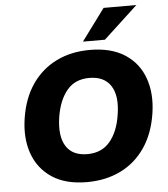

<svg xmlns="http://www.w3.org/2000/svg" viewBox="-62 -996 927 1062"><g transform="rotate(-5 402.0 -465.0)"><path d="M65 -371Q82 -481 135 -558Q188 -635 270 -675.5Q352 -716 456 -716Q575 -716 651 -666.5Q727 -617 757.5 -530.5Q788 -444 771 -335Q754 -225 701 -147.5Q648 -70 565.5 -29.5Q483 11 378 11Q260 11 184.5 -39Q109 -89 78.5 -175.5Q48 -262 65 -371ZM256 -361Q240 -256 275.5 -199.5Q311 -143 394 -143Q473 -143 519 -197.5Q565 -252 579 -345Q596 -449 559.5 -505.5Q523 -562 440 -562Q361 -562 316 -508Q271 -454 256 -361ZM423 -765 553 -941H735L545 -765Z"/></g></svg>

Font: Mulish Black
Style: Italic
Weight: 900
Italic angle: -9°
Designer: Vernon Adams
Foundry: Vernon Adams
Version: Version 3.603; ttfautohint (v1.8.3)